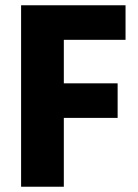

<svg xmlns="http://www.w3.org/2000/svg" viewBox="-20 -708 524 728"><path d="M60 0V-688H456V-557H222V-392H426V-261H222V0Z"/></svg>

Font: Saira Semi Condensed
Style: Bold
Weight: 700
Width: 4
Designer: Hector Gatti with collaboration of the Omnibus-Type team
Foundry: Omnibus-Type
Version: Version 1.001; ttfautohint (v1.8)